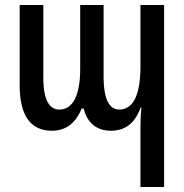

<svg xmlns="http://www.w3.org/2000/svg" viewBox="-20 -515 740 771"><path d="M544 236H639V-495H544V-248C544 -145 520 -75 459 -75C421 -75 396 -111 396 -209V-495H302V-238C302 -133 273 -75 218 -75C179 -75 154 -113 154 -201V-495H59V-173C59 -48 105 10 188 10C250 10 286 -26 308 -79H316C328 -31 359 10 426 10C495 10 527 -35 545 -83H548C545 -56 544 -29 544 -1Z"/></svg>

Font: Noto Sans Armenian ExtraCondensed Medium
Style: Regular
Weight: 500
Width: 2
Designer: Monotype Design Team
Foundry: Monotype Imaging Inc.
Version: Version 2.008